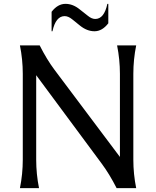

<svg xmlns="http://www.w3.org/2000/svg" viewBox="-20 -972 807 992"><path d="M246.6 -911.1Q278.3 -952.1 318.4 -952.1Q356.9 -952.1 392.1 -923.3L433.6 -890.6Q453.6 -874 472.2 -874Q518.1 -874 534.7 -952.1H539.6V-851.6Q507.8 -810.5 468.3 -810.5Q429.7 -810.5 393.6 -839.4L352.5 -872.6Q332.5 -888.7 314 -888.7Q268.1 -888.7 251 -810.5H246.6ZM83 0Q97.7 -73.2 97.7 -146.5V-590.8Q97.7 -664.1 83 -737.3H185.1Q221.7 -664.6 261.7 -611.3L599.6 -161.1V-590.8Q599.6 -664.1 585 -737.3H683.6Q668.9 -664.1 668.9 -590.8V-146.5Q668.9 -73.2 683.6 0H582.5Q545.4 -72.8 505.9 -126L167 -583.5V-146.5Q167 -73.2 181.6 0Z"/></svg>

Font: Classica
Style: Book
Weight: 400
Version: Version 1.001